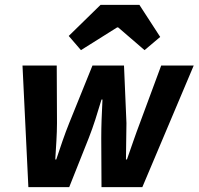

<svg xmlns="http://www.w3.org/2000/svg" viewBox="-20 -765 812 785"><path d="M96 0H263L343 -201C363 -252 377 -298 395 -358H399C396 -298 394 -251 394 -201L395 0H562L772 -497H639L552 -262C534 -215 517 -164 499 -113H495C495 -165 497 -215 497 -262L487 -497H358L263 -262C244 -215 227 -164 210 -113H206C209 -164 213 -215 213 -262L212 -497H72ZM311 -560 459 -653H463L571 -560L635 -614L550 -745H391L261 -618Z"/></svg>

Font: Source Sans Pro
Style: Bold Italic
Weight: 700
Italic angle: -11°
Designer: Paul D. Hunt
Foundry: Adobe Systems Incorporated
Version: Version 3.006;hotconv 1.0.111;makeotfexe 2.5.65597